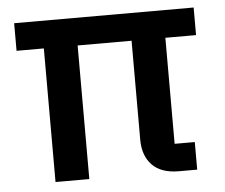

<svg xmlns="http://www.w3.org/2000/svg" viewBox="-43 -568 722 617"><g transform="rotate(-5 318.0 -260.0)"><path d="M504 -89H569V0H510Q453 0 424 -30Q395 -60 395 -112V-431H221V0H112V-431H24V-520H603V-431H504Z"/></g></svg>

Font: IBM Plex Sans Hebrew Medm
Style: Regular
Weight: 500
Designer: Mike Abbink, Paul van der Laan, Pieter van Rosmalen, Yanek Iontef
Foundry: Bold Monday
Version: Version 1.3